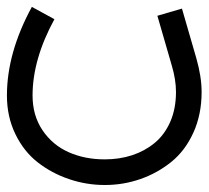

<svg xmlns="http://www.w3.org/2000/svg" viewBox="-33 -278 597 549"><path d="M417 -232.9 487.3 -253.4 528.3 -111.8Q543.5 -58.6 543.5 -15.1Q543.5 49.3 520 101.1Q496.6 152.8 457 184.8Q417.5 216.8 368.7 233.9Q319.8 251 266.6 251Q213.9 251 164.3 234.1Q114.7 217.3 75 186.3Q35.2 155.3 11 105.5Q-13.2 55.7 -13.2 -4.9Q-13.2 -127.4 58.1 -258.3L122.6 -223.1Q60.1 -108.4 60.1 -4.9Q60.1 52.2 88.6 94.5Q117.2 136.7 163.3 157.2Q209.5 177.7 266.6 177.7Q308.6 177.7 345 165.8Q381.3 153.8 409.4 130.6Q437.5 107.4 453.9 70.1Q470.2 32.7 470.2 -15.1Q470.2 -50.3 458 -91.3Z"/></svg>

Font: AzarMehrMonospaced
Style: SerifBold
Weight: 1
Designer: Amin Abedi
Version: Version 1.00